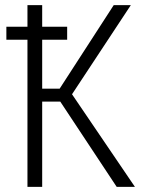

<svg xmlns="http://www.w3.org/2000/svg" viewBox="-20 -731 564 751"><path d="M145 -333.5V0H87.4V-575.7H4.9V-626.5H87.4V-710.9H145V-626.5H242.7V-575.7H145V-384.3H213.4L424.8 -710.9H491.7L261.7 -362.3L507.8 0H436.5L215.8 -333.5Z"/></svg>

Font: RobotoCondensed-Light
Style: Light
Weight: 300
Designer: Google
Version: Version 1.200311; 2013